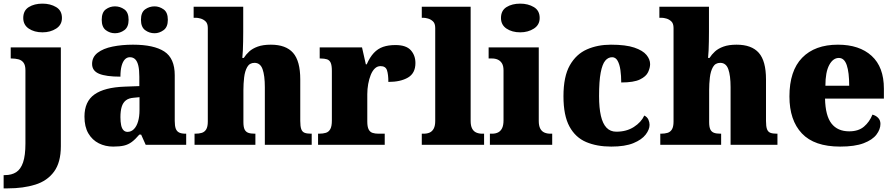

<svg xmlns="http://www.w3.org/2000/svg" viewBox="-46 -797 4923 1057"><path d="M-26 240V167H-19Q18 167 43 151Q68 135 81 97Q94 59 94 -7V-410Q94 -438 83.5 -452Q73 -466 55.5 -470.5Q38 -475 17 -475H13V-536H289V8Q289 97 251.5 148Q214 199 148 219.5Q82 240 -3 240ZM188 -619Q143 -619 112.5 -639.5Q82 -660 82 -698Q82 -739 112.5 -758Q143 -777 188 -777Q231 -777 263 -758Q295 -739 295 -698Q295 -660 263 -639.5Q231 -619 188 -619Z M577 10Q534 10 498 -8Q462 -26 440.5 -62.5Q419 -99 419 -155Q419 -238 474 -277Q529 -316 640 -320L721 -323V-375Q721 -412 715.5 -435.5Q710 -459 698.5 -470.5Q687 -482 669 -482Q653 -482 641.5 -470Q630 -458 623.5 -434.5Q617 -411 617 -375Q538 -375 499.5 -391Q461 -407 461 -445Q461 -483 491.5 -506.5Q522 -530 573.5 -540.5Q625 -551 686 -551Q801 -551 858.5 -513.5Q916 -476 916 -383V-131Q916 -104 921.5 -89Q927 -74 940 -67.5Q953 -61 975 -61H979V0H756L731 -56H721Q699 -30 679.5 -15.5Q660 -1 636.5 4.5Q613 10 577 10ZM656 -71Q676 -71 691 -86Q706 -101 714 -128Q722 -155 722 -191V-262L691 -259Q663 -257 647 -244.5Q631 -232 624 -209Q617 -186 617 -152Q617 -126 621 -107.5Q625 -89 634 -80Q643 -71 656 -71ZM805 -614Q776 -614 753 -631Q730 -648 730 -688Q730 -729 753 -745.5Q776 -762 805 -762Q831 -762 854.5 -745.5Q878 -729 878 -688Q878 -648 854.5 -631Q831 -614 805 -614ZM587 -614Q559 -614 536.5 -631Q514 -648 514 -688Q514 -729 536.5 -745.5Q559 -762 587 -762Q615 -762 638.5 -745.5Q662 -729 662 -688Q662 -648 638.5 -631Q615 -614 587 -614Z M1025 0V-61H1029Q1049 -61 1064.5 -65.5Q1080 -70 1089 -84.5Q1098 -99 1098 -128V-643Q1098 -668 1085.5 -679.5Q1073 -691 1058 -695Q1043 -699 1035 -699H1020V-760H1293V-622Q1293 -595 1292.5 -568.5Q1292 -542 1291 -519Q1290 -496 1288 -478H1296Q1308 -497 1326 -513.5Q1344 -530 1373 -540.5Q1402 -551 1445 -551Q1528 -551 1567.5 -506Q1607 -461 1607 -360V-131Q1607 -101 1612.5 -86Q1618 -71 1631 -66Q1644 -61 1666 -61H1670V0H1412V-317Q1412 -381 1399.5 -416Q1387 -451 1355 -451Q1328 -451 1315 -428Q1302 -405 1298 -370.5Q1294 -336 1294 -301V-125Q1294 -98 1300.5 -84.5Q1307 -71 1320.5 -66Q1334 -61 1356 -61H1360V0Z M1705 0V-61H1710Q1733 -61 1748.5 -66Q1764 -71 1772.5 -86.5Q1781 -102 1781 -133V-407Q1781 -437 1774.5 -451.5Q1768 -466 1754 -470.5Q1740 -475 1718 -475H1714V-536H1947L1968 -443H1973Q1990 -482 2012 -505.5Q2034 -529 2063 -539Q2092 -549 2131 -549Q2190 -549 2215.5 -520.5Q2241 -492 2241 -450Q2241 -394 2200 -370Q2159 -346 2092 -346Q2092 -387 2084.5 -410Q2077 -433 2049 -433Q2031 -433 2017.5 -420Q2004 -407 1995 -384.5Q1986 -362 1981 -334.5Q1976 -307 1976 -278V-128Q1976 -99 1983.5 -84.5Q1991 -70 2005 -65.5Q2019 -61 2037 -61H2072V0Z M2276 0V-61H2287Q2306 -61 2320 -67.5Q2334 -74 2342 -89.5Q2350 -105 2350 -131V-643Q2350 -668 2337.5 -679.5Q2325 -691 2310 -695Q2295 -699 2287 -699H2276V-760H2545V-131Q2545 -105 2553 -89.5Q2561 -74 2575.5 -67.5Q2590 -61 2608 -61H2619V0Z M2651 0V-61H2663Q2682 -61 2696 -68Q2710 -75 2718 -91Q2726 -107 2726 -135V-409Q2726 -434 2717.5 -448Q2709 -462 2695 -468.5Q2681 -475 2663 -475H2644V-536H2920V-131Q2920 -105 2928 -89.5Q2936 -74 2950.5 -67.5Q2965 -61 2983 -61H2994V0ZM2818 -619Q2773 -619 2742.5 -639.5Q2712 -660 2712 -698Q2712 -739 2742.5 -758Q2773 -777 2818 -777Q2861 -777 2893 -758Q2925 -739 2925 -698Q2925 -660 2893 -639.5Q2861 -619 2818 -619Z M3319 10Q3240 10 3181 -15Q3122 -40 3089 -100.5Q3056 -161 3056 -267Q3056 -376 3091 -437.5Q3126 -499 3185 -525Q3244 -551 3317 -551Q3399 -551 3446 -535Q3493 -519 3513 -494.5Q3533 -470 3533 -444Q3533 -424 3522 -400Q3511 -376 3477 -359.5Q3443 -343 3374 -343Q3374 -380 3369.5 -411.5Q3365 -443 3354 -462.5Q3343 -482 3324 -482Q3302 -482 3286 -463Q3270 -444 3261 -397.5Q3252 -351 3252 -268Q3252 -203 3262 -159.5Q3272 -116 3293 -94Q3314 -72 3347 -72Q3403 -72 3443.5 -98Q3484 -124 3501 -161Q3517 -153 3523.5 -138.5Q3530 -124 3530 -110Q3530 -84 3508.5 -56Q3487 -28 3441 -9Q3395 10 3319 10Z M3589 0V-61H3593Q3613 -61 3628.5 -65.5Q3644 -70 3653 -84.5Q3662 -99 3662 -128V-643Q3662 -668 3649.5 -679.5Q3637 -691 3622 -695Q3607 -699 3599 -699H3584V-760H3857V-622Q3857 -595 3856.5 -568.5Q3856 -542 3855 -519Q3854 -496 3852 -478H3860Q3872 -497 3890 -513.5Q3908 -530 3937 -540.5Q3966 -551 4009 -551Q4092 -551 4131.5 -506Q4171 -461 4171 -360V-131Q4171 -101 4176.5 -86Q4182 -71 4195 -66Q4208 -61 4230 -61H4234V0H3976V-317Q3976 -381 3963.5 -416Q3951 -451 3919 -451Q3892 -451 3879 -428Q3866 -405 3862 -370.5Q3858 -336 3858 -301V-125Q3858 -98 3864.5 -84.5Q3871 -71 3884.5 -66Q3898 -61 3920 -61H3924V0Z M4579 10Q4437 10 4368.5 -62.5Q4300 -135 4300 -266Q4300 -407 4370 -479Q4440 -551 4567 -551Q4685 -551 4752.5 -489.5Q4820 -428 4820 -309V-254H4496Q4498 -160 4531.5 -117Q4565 -74 4629 -74Q4680 -74 4710.5 -100Q4741 -126 4757 -166Q4776 -161 4788.5 -148Q4801 -135 4801 -115Q4801 -85 4779 -56Q4757 -27 4708.5 -8.5Q4660 10 4579 10ZM4629 -325Q4629 -399 4615.5 -438.5Q4602 -478 4572 -478Q4540 -478 4519 -439Q4498 -400 4498 -325Z"/></svg>

Font: Noto Serif Kannada Black
Style: Regular
Weight: 900
Version: Version 2.003